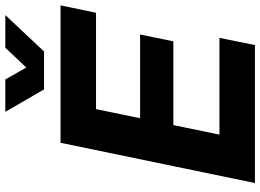

<svg xmlns="http://www.w3.org/2000/svg" viewBox="-148 -828 976 720"><g transform="rotate(-90 340.0 -468.0)"><path d="M13.6 0 164.6 -729H679.9L652.1 -595.9H255.4L298.3 -632.1L187.9 -97.7L160.1 -133.1H558L531 0ZM196.9 -305.9 221.6 -430.6H570.6L545 -305.9ZM364.7 -790.9 280.6 -936.1H402L446.7 -857.3L521 -936.1H643.6L506.9 -790.9Z"/></g></svg>

Font: Mona Sans
Style: Italic
Weight: 200
Italic angle: -11.6951°
Designer: Deni Anggara
Foundry: GitHub
Version: Version 2.000